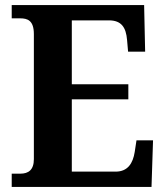

<svg xmlns="http://www.w3.org/2000/svg" viewBox="-20 -734 650 754"><path d="M26 0H575L581 -183H516L509 -137C502 -93 482 -60 434 -60H262V-344H484V-403H262V-654H408C457 -654 475 -626 479 -577L483 -531H550L546 -714H26V-662H59C88 -662 113 -654 113 -600V-109C113 -67 92 -52 60 -52H26Z"/></svg>

Font: Noto Serif SemiCondensed
Style: Bold
Weight: 700
Width: 4
Designer: Monotype Design Team
Foundry: Monotype Imaging Inc.
Version: Version 2.015